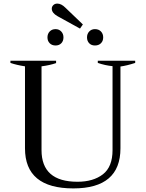

<svg xmlns="http://www.w3.org/2000/svg" viewBox="-20 -1038 810 1068"><path d="M300 -948Q268 -966 268 -990Q268 -1001 276.5 -1009.5Q285 -1018 299 -1018Q321 -1018 344 -995L441 -902L425 -879ZM244 -830Q244 -850 256.5 -863Q269 -876 289 -876Q308 -876 320.5 -863Q333 -850 333 -830Q333 -810 321 -797.5Q309 -785 289 -785Q269 -785 256.5 -797.5Q244 -810 244 -830ZM464 -830Q464 -850 476.5 -863Q489 -876 508 -876Q529 -876 541.5 -863Q554 -850 554 -830Q554 -810 541.5 -797.5Q529 -785 508 -785Q488 -785 476 -797.5Q464 -810 464 -830ZM119 -213V-669Q73 -676 38 -688V-700H292V-687Q257 -675 211 -669V-203Q211 -27 411 -27Q499 -27 552.5 -68.5Q606 -110 606 -203V-670Q565 -674 524 -688V-700H732V-688Q686 -673 650 -668V-213Q650 10 388 10Q119 10 119 -213Z"/></svg>

Font: Trirong
Style: Regular
Weight: 400
Designer: Katatrad Team
Foundry: CadsonDemak
Version: Version 1.001